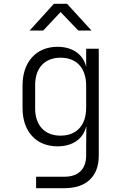

<svg xmlns="http://www.w3.org/2000/svg" viewBox="-20 -805 640 1005"><path d="M135 -645H206L297 -742L390 -645H459L331 -785H262ZM169 180H317C432 180 497 119 497 9V-550H431V-455C416 -520 360 -560 281 -560C169 -560 98 -480 98 -358V-239C98 -117 169 -39 281 -39C360 -39 416 -78 431 -143H432L431 -38V9C431 80 390 120 318 120H169ZM297 -95C214 -95 164 -149 164 -237V-360C164 -449 214 -503 297 -503C382 -503 431 -448 431 -356V-241C431 -149 381 -95 297 -95Z"/></svg>

Font: JetBrains Mono ExtraLight
Style: Regular
Weight: 240
Monospace: yes
Designer: Philipp Nurullin, Konstantin Bulenkov
Foundry: JetBrains
Version: Version 2.305